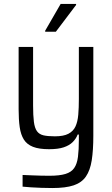

<svg xmlns="http://www.w3.org/2000/svg" viewBox="-20 -747 566 969"><path d="M244 202Q217 202 189.5 201Q162 200 137.5 198.5Q113 197 94 195V136Q119 137 142 138Q165 139 187 139.5Q209 140 230 140Q280 140 310 131Q340 122 354.5 101Q369 80 373.5 44.5Q378 9 378 -43V-68H372Q364 -47 347 -30Q330 -13 301.5 -3.5Q273 6 228 6Q177 6 146.5 -6Q116 -18 100.5 -42.5Q85 -67 79.5 -105Q74 -143 74 -195V-510H147V-215Q147 -164 151 -132.5Q155 -101 166.5 -85Q178 -69 199.5 -64Q221 -59 257 -59Q301 -59 325.5 -72Q350 -85 361 -109Q372 -133 375 -168Q378 -203 378 -247V-510H451V-62Q451 11 443 62Q435 113 413.5 144Q392 175 351.5 188.5Q311 202 244 202ZM208 -587V-592L286 -727H364V-722L262 -587Z"/></svg>

Font: Saira SemiCondensed
Style: Regular
Weight: 400
Width: 4
Designer: Hector Gatti with collaboration of the Omnibus-Type team
Foundry: Omnibus-Type
Version: Version 1.101